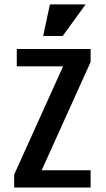

<svg xmlns="http://www.w3.org/2000/svg" viewBox="-20 -846 478 866"><path d="M388.7 -625V-566.4L168 -78.1H388.7V0H43.9V-58.6L264.6 -546.9H55.7V-625ZM366.2 -826.2 262.7 -683.6H174.8L205.1 -826.2Z"/></svg>

Font: Sudo
Style: Bold
Weight: 700
Monospace: yes
Designer: Jens Kutilek
Foundry: Jens Kutilek
Version: Version 0.040